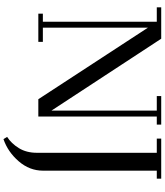

<svg xmlns="http://www.w3.org/2000/svg" viewBox="58 -800 941 1097"><g transform="rotate(90 528.5 -251.5)"><path d="M22 -676.8V-702.1H201.2L611.8 -75.2V-676.8H528.8V-702.1H691.9V-676.8H646V0H546.9L138.2 -626V-25.9H219.2V0H58.1V-25.9H104V-676.8ZM762.2 178.2Q799.8 154.3 826.4 111.1Q853 67.9 853 7.8V-676.8H772V-702.1H1001V-676.8H955.1V-26.9Q955.1 50.3 901.4 112.3Q847.7 174.3 774.9 199.2Z"/></g></svg>

Font: Dehuti
Style: Bold
Weight: 700
Version: Version 1.2